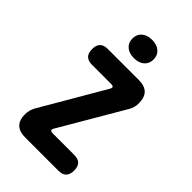

<svg xmlns="http://www.w3.org/2000/svg" viewBox="-279 -1058 1158 1158"><g transform="rotate(45 300.0 -479.0)"><path d="M176 0Q125 0 100 -24.5Q75 -49 75 -97Q75 -117 79.5 -133Q84 -149 92 -164L328 -569Q336 -582 332 -588.5Q328 -595 313 -595H150Q116 -595 99.5 -612Q83 -629 83 -663Q83 -697 100 -713.5Q117 -730 151 -730H413Q464 -730 489 -705.5Q514 -681 514 -631Q514 -612 510 -596.5Q506 -581 497 -566L260 -161Q252 -148 256 -141.5Q260 -135 275 -135H458Q492 -135 508.5 -118.5Q525 -102 525 -68Q525 -34 508.5 -17Q492 0 458 0ZM300 -802Q259 -802 234.5 -823Q210 -844 210 -880Q210 -916 234.5 -937Q259 -958 300 -958Q341 -958 365.5 -937Q390 -916 390 -880Q390 -844 365.5 -823Q341 -802 300 -802Z"/></g></svg>

Font: Maple Mono NL ExtraBold
Style: Regular
Weight: 800
Monospace: yes
Designer: subframe7536
Version: Version 7.000